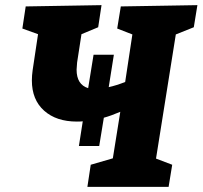

<svg xmlns="http://www.w3.org/2000/svg" viewBox="-20 -727 788 747"><path d="M734 -621 664 -593 587 -110 650 -86 636 0H320L333 -86L419 -111L448 -292Q410 -276 384 -269L366 -159H287L302 -255Q294 -254 279 -254Q199 -254 151.5 -296.5Q104 -339 104 -414Q104 -433 107 -454L128 -594L67 -616L80 -702L375 -707L362 -621L297 -594L280 -484Q278 -464 278 -456Q278 -398 323 -384L344 -514H423L403 -388Q431 -394 467 -408L495 -593L436 -616L450 -702L748 -707Z"/></svg>

Font: Bitter Pro ExtraBold
Style: Italic
Weight: 800
Italic angle: -9°
Designer: Sol Matas, and Bitter project Authors
Foundry: Sol Matas
Version: Version 1.010